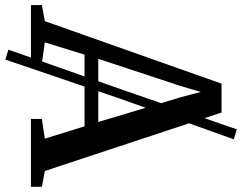

<svg xmlns="http://www.w3.org/2000/svg" viewBox="-132 -730 949 754"><g transform="rotate(90 343.0 -353.5)"><path d="M161.5 88.5 320.5 -363.5 474.5 -808.5 513.5 -796.5 354 -350 200.5 100.5ZM49.5 -54.5 295 -748.5H408.5L638 -54.5L700 -43V0H433.5V-43L511 -54.5L462.5 -210.5H181L133 -54.5L214 -43V0H-13.5V-43ZM445.5 -264.5 348 -590 327.5 -667 304.5 -588.5 197.5 -264.5Z"/></g></svg>

Font: Merriweather 48pt Medium
Style: Regular
Weight: 500
Version: Version 2.100